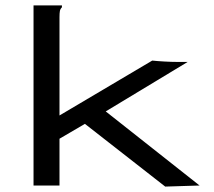

<svg xmlns="http://www.w3.org/2000/svg" viewBox="-20 -686 790 710"><path d="M294 -228 200 -173V0H104V-666H209V-659Q203 -653 201.5 -645.5Q200 -638 200 -622V-259L543 -462Q561 -460 588 -458.5Q615 -457 635 -457H674L371 -274L718 0L591 4Z"/></svg>

Font: Inconsolata ExtraExpanded Medium
Style: Regular
Weight: 500
Width: 8
Monospace: yes
Designer: Raph Levien, Cyreal, Brenton Simpson
Foundry: Raph Levien, Cyreal, Google
Version: Version 3.001; ttfautohint (v1.8.2.53-6de2)